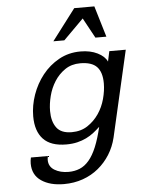

<svg xmlns="http://www.w3.org/2000/svg" viewBox="-62 -798 768 1046"><g transform="rotate(-5 322.0 -275.0)"><path d="M110 -182Q110 -241 130.5 -299.5Q151 -358 188.5 -405.5Q226 -453 279 -482.5Q332 -512 397 -512Q451 -512 490 -492.5Q529 -473 542 -444L554 -500H644L536 -29Q524 21 498 62.5Q472 104 434.5 135Q397 166 349 183Q301 200 245 200Q169 200 121.5 167.5Q74 135 74 73Q74 57 78 40H171Q168 52 168 61Q168 98 199.5 117Q231 136 276 136Q309 136 337 124.5Q365 113 388 86Q411 59 429.5 14.5Q448 -30 463 -94Q446 -78 427.5 -63.5Q409 -49 386.5 -38Q364 -27 337 -20.5Q310 -14 277 -14Q192 -14 151 -57.5Q110 -101 110 -182ZM204 -203Q204 -146 229 -112Q254 -78 312 -78Q362 -78 398.5 -102Q435 -126 460 -162.5Q485 -199 497 -243.5Q509 -288 509 -328Q509 -389 481 -418.5Q453 -448 390 -448Q342 -448 307 -424Q272 -400 249 -364Q226 -328 215 -285Q204 -242 204 -203ZM485 -580 425 -690 315 -580H255L384 -750H494L545 -580Z"/></g></svg>

Font: Perun
Style: Italic
Weight: 400
Italic angle: -12°
Foundry: Copyright (c) Stefan Peev, Context Ltd, 2016
Version: Version 1.027